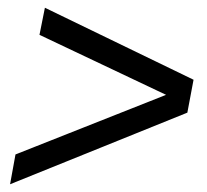

<svg xmlns="http://www.w3.org/2000/svg" viewBox="-20 -578 536 496"><path d="M6 -102 20 -179 409 -333 82 -488 96 -558 480 -372 464 -287Z"/></svg>

Font: TypoPRO Montserrat
Style: Italic
Weight: 400
Italic angle: -11.3°
Designer: Julieta Ulanovsky
Foundry: Julieta Ulanovsky
Version: Version 6.001